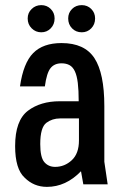

<svg xmlns="http://www.w3.org/2000/svg" viewBox="-20 -719 489 749"><path d="M39 -149Q39 -249 89 -287Q138 -324 213 -324H287Q287 -367 283.5 -395.5Q280 -424 272 -441Q264 -458 251 -465Q238 -472 220 -472Q192 -472 177 -453Q162 -434 155 -382H58Q71 -473 109.5 -512Q148 -551 220 -551Q310 -551 348.5 -492Q387 -433 387 -305V-88L400 0H305L296 -51Q237 10 163 10Q112 10 76 -26Q39 -60 39 -149ZM214 -257Q184 -257 161 -240Q137 -222 137 -157Q137 -105 153 -86.5Q169 -68 195 -68Q232 -68 260 -94Q288 -120 288 -171V-257ZM141 -593Q119 -593 103.5 -608.5Q88 -624 88 -647Q88 -669 103.5 -684Q119 -699 141 -699Q163 -699 178 -684Q193 -669 193 -647Q193 -624 178 -608.5Q163 -593 141 -593ZM299 -593Q276 -593 261 -608.5Q246 -624 246 -647Q246 -669 261 -684Q276 -699 299 -699Q321 -699 336 -684Q351 -669 351 -647Q351 -624 336 -608.5Q321 -593 299 -593Z"/></svg>

Font: Medium
Style: Regular
Weight: 500
Designer: Fernando Haro
Foundry: deFharo
Version: Version 1.787